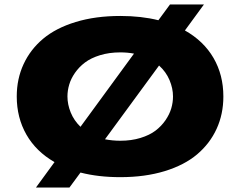

<svg xmlns="http://www.w3.org/2000/svg" viewBox="-20 -777 1090 854"><path d="M515 11Q417 11 338 -9.5L289 57H140L222.5 -56Q140.5 -103 97.5 -178.2Q54.5 -253.5 54.5 -348Q54.5 -426 84.8 -491.5Q115 -557 172 -604.8Q229 -652.5 316.8 -679.2Q404.5 -706 515 -706Q608.5 -706 684.5 -687L736 -757H887L802.5 -641.5Q886 -594.5 929.8 -519Q973.5 -443.5 973.5 -348Q973.5 -269.5 943.5 -204Q913.5 -138.5 856.8 -90.5Q800 -42.5 712.5 -15.8Q625 11 515 11ZM280 -348Q280 -312.5 294.5 -276.8Q309 -241 338 -213L576 -538.5Q547 -544 515 -544Q465.5 -544 425 -531.5Q384.5 -519 358 -499Q331.5 -479 313.5 -453Q295.5 -427 287.8 -400.5Q280 -374 280 -348ZM515 -151Q564.5 -151 605 -163.5Q645.5 -176 671.8 -196Q698 -216 716 -242.2Q734 -268.5 741.8 -295Q749.5 -321.5 749.5 -348Q749.5 -384 734 -420.8Q718.5 -457.5 687.5 -485.5L447 -157.5Q480.5 -151 515 -151Z"/></svg>

Font: League Mono Extended ExtraBold
Style: Regular
Weight: 800
Width: 9
Designer: Tyler Finck
Foundry: The League of Moveable Type / Tyler Finck
Version: Version 2.210